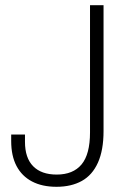

<svg xmlns="http://www.w3.org/2000/svg" viewBox="-20 -706 504 738"><path d="M197 12Q142 12 103 -8.5Q64 -29 43.5 -68Q23 -107 23 -164V-189H76V-161Q76 -99 107.5 -67Q139 -35 198 -35Q261 -35 293.5 -74Q326 -113 326 -197V-686H378V-202Q378 -129 356.5 -81Q335 -33 294.5 -10.5Q254 12 197 12Z"/></svg>

Font: Archivo SemiCondensed Thin
Style: Regular
Weight: 250
Width: 4
Designer: Hector Gatti
Foundry: Omnibus-Type
Version: Version 2.001